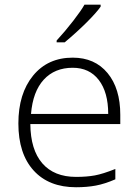

<svg xmlns="http://www.w3.org/2000/svg" viewBox="-20 -786 589 816"><path d="M303.2 9.8Q187.5 9.8 122.8 -61.5Q58.1 -132.8 58.1 -261.2Q58.1 -388.2 120.6 -464.6Q183.1 -541 289.1 -541Q382.8 -541 437 -475.6Q491.2 -410.2 491.2 -297.9V-258.8H108.9Q109.9 -149.4 159.9 -91.8Q210 -34.2 303.2 -34.2Q348.6 -34.2 383.1 -40.5Q417.5 -46.9 470.2 -67.9V-23.9Q425.3 -4.4 387.2 2.7Q349.1 9.8 303.2 9.8ZM289.1 -498Q212.4 -498 166 -447.5Q119.6 -397 111.8 -301.8H439.9Q439.9 -394 399.9 -446Q359.9 -498 289.1 -498ZM220.7 -613.8Q256.3 -652.3 291.3 -697.5Q326.2 -742.7 338.9 -766.1H407.7V-757.8Q390.1 -732.4 347.9 -690.4Q305.7 -648.4 254.9 -606H220.7Z"/></svg>

Font: Zoram GWebM Light
Style: Regular
Weight: 300
Foundry: Ascender Corporation
Version: Version 1.000